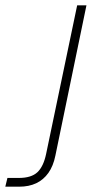

<svg xmlns="http://www.w3.org/2000/svg" viewBox="-152 -537 378 724"><path d="M-132 167 -124 134H-81Q-34 134 -11 112.5Q12 91 22 43L139 -517H174L57 49Q49 89 30.5 115Q12 141 -15.5 154Q-43 167 -80 167Z"/></svg>

Font: Mona Sans ExtraLight
Style: Italic
Weight: 200
Italic angle: -11.6951°
Designer: Deni Anggara
Foundry: GitHub
Version: Version 2.000